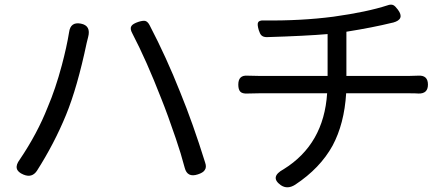

<svg xmlns="http://www.w3.org/2000/svg" viewBox="-20 -773 1876 817"><path d="M80 -30Q31 -50 64 -94Q139 -205 183 -317Q216 -394 243 -495Q264 -574 274 -636Q280 -681 324 -672.5Q368 -664 355 -615Q354 -612 353 -607Q350 -596 349 -591Q309 -401 261 -284Q211 -162 137 -46Q116 -15 80 -30ZM766 -59Q750 -120 728 -184Q693 -287 666 -354Q603 -516 543 -631Q532 -651 539 -662Q545 -672 569 -680Q588 -686 598 -684Q609 -681 617 -665Q688 -529 747 -380Q801 -248 853 -81Q860 -61 851 -49Q844 -38 822 -31Q777 -16 766 -59Z M1175 15Q1126 -20 1187 -53Q1358 -159 1372 -376H1081Q1073 -376 1056.5 -375.5Q1040 -375 1032 -375Q1011 -374 1002.5 -383Q994 -392 994 -413Q994 -454 1033 -451Q1041 -451 1056.5 -450.5Q1072 -450 1079 -450H1226H1374V-628Q1281 -620 1115 -615Q1100 -615 1092 -623Q1086 -629 1081 -645Q1074 -669 1078 -677Q1082 -687 1103 -686Q1261 -684 1399 -702Q1542 -722 1628 -750Q1644 -756 1654 -751Q1662 -747 1673 -732Q1704 -691 1653 -677L1648 -676Q1567 -656 1454 -638V-450H1724Q1746 -450 1759 -451Q1801 -454 1801 -413Q1801 -374 1761 -375Q1749 -376 1726 -376H1453Q1445 -246 1395 -153Q1342 -57 1236 13Q1203 34 1175 15Z"/></svg>

Font: GenSenRounded JP R
Style: Regular
Weight: 400
Version: Version 1.501;PS 1;hotconv 16.6.51;makeotf.lib2.5.65220